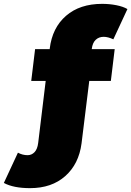

<svg xmlns="http://www.w3.org/2000/svg" viewBox="-114 -772 681 996"><path d="M362 -517H481L461 -352H349L309 -28Q295 79 224.5 141.5Q154 204 42 204Q-44 204 -94 177L-21 20Q3 33 29 33Q50 33 65 17.5Q80 2 84 -30L123 -352H48L68 -517H144V-520Q157 -628 228.5 -690Q300 -752 416 -752Q454 -752 489.5 -745Q525 -738 547 -725L474 -568Q446 -581 424 -581Q399 -581 382.5 -565.5Q366 -550 362 -518Z"/></svg>

Font: CMG Sans Black
Style: Regular
Weight: 900
Designer: Julieta Ulanovsky
Foundry: Julieta Ulanovsky
Version: Version 7.200